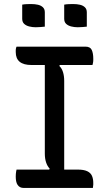

<svg xmlns="http://www.w3.org/2000/svg" viewBox="-20 -931 540 951"><path d="M298 -65H213L226 -96Q215 -107 208.5 -126Q202 -145 202 -170Q202 -226 202 -283.5Q202 -341 202 -399.5Q202 -458 202 -516.5Q202 -575 202 -635H287L274 -604Q286 -593 292 -574Q298 -555 298 -530Q298 -474 298 -416.5Q298 -359 298 -300.5Q298 -242 298 -183Q298 -124 298 -65ZM440 0H98Q87 0 79.5 -4Q72 -8 67 -15.5Q62 -23 60 -33.5Q58 -44 58 -56Q58 -63 58.5 -69.5Q59 -76 60 -81.5Q61 -87 62 -91H365Q395 -91 412 -83Q429 -75 435.5 -60Q442 -45 442 -25Q442 -21 442 -16.5Q442 -12 441 -8Q440 -4 440 0ZM62 -700H403Q427 -700 434.5 -683.5Q442 -667 442 -641Q442 -637 442 -633Q442 -629 441.5 -625Q441 -621 440 -617Q439 -613 438 -609H136Q97 -609 77.5 -625Q58 -641 58 -673Q58 -677 58 -681Q58 -685 58.5 -688.5Q59 -692 60 -695Q61 -698 62 -700ZM90 -908Q100 -910 112 -910.5Q124 -911 134 -911Q153 -911 168 -907.5Q183 -904 192.5 -895Q202 -886 202 -870V-799Q192 -798 180 -797Q168 -796 157 -796Q140 -796 124.5 -800Q109 -804 99.5 -813Q90 -822 90 -838ZM298 -908Q308 -910 320 -910.5Q332 -911 342 -911Q361 -911 376 -907.5Q391 -904 400.5 -895Q410 -886 410 -870V-799Q400 -798 388 -797Q376 -796 365 -796Q348 -796 332.5 -800Q317 -804 307.5 -813Q298 -822 298 -838Z"/></svg>

Font: Recursive Casual
Style: Regular
Weight: 400
Version: Version 1.047